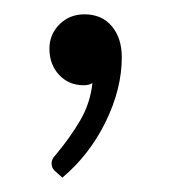

<svg xmlns="http://www.w3.org/2000/svg" viewBox="-20 -118 238 268"><path d="M56 120Q52 116 52 110Q52 104 57 99Q78 74 92 50Q106 26 109 -2Q104 1 97 1Q76 1 62.5 -13.5Q49 -28 49 -50Q49 -70 63 -84Q77 -98 98 -98Q122 -98 136 -81.5Q150 -65 150 -38Q150 6 127.5 52Q105 98 67 130Z"/></svg>

Font: Aleo Light
Style: Regular
Weight: 300
Designer: Alessio Laiso
Foundry: Alessio Laiso
Version: Version 2.000